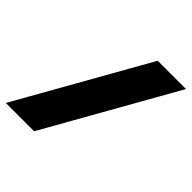

<svg xmlns="http://www.w3.org/2000/svg" viewBox="-210 -794 926 926"><g transform="rotate(45 252.5 -331.0)"><path d="M-31 0 343 -662H536L162 0Z"/></g></svg>

Font: Kanit
Style: Bold Italic
Weight: 700
Italic angle: -12°
Designer: Katatrad Team
Foundry: CadsonDemak
Version: Version 2.000; ttfautohint (v1.8.3)